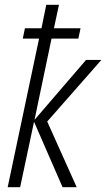

<svg xmlns="http://www.w3.org/2000/svg" viewBox="-20 -781 443 801"><path d="M12 0H64L122 -273L241 0H300L177 -274L403 -531H339L124 -281L195 -620H307L316 -663H205L226 -761H173L153 -663H84L75 -620H143Z"/></svg>

Font: Noto Sans Condensed Light
Style: Italic
Weight: 300
Width: 3
Italic angle: -12°
Designer: Monotype Design Team
Foundry: Monotype Imaging Inc.
Version: Version 2.013